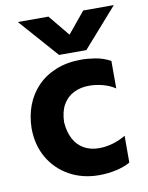

<svg xmlns="http://www.w3.org/2000/svg" viewBox="-84 -790 660 859"><g transform="rotate(-10 246.5 -361.0)"><path d="M183 -252Q186 -208 203 -176Q220 -144 249.5 -127.5Q279 -111 318 -111Q348 -111 379.5 -120Q411 -129 439 -146V-24Q410 -8 373 0Q336 8 297 8Q222 8 162.5 -25Q103 -58 69 -116.5Q35 -175 35 -252Q36 -307 54 -354.5Q72 -402 106.5 -438Q141 -474 191.5 -494.5Q242 -515 306 -515Q336 -515 370.5 -509.5Q405 -504 439 -486V-361Q413 -378 382 -386Q351 -394 321 -394Q282 -394 251 -378.5Q220 -363 202 -331.5Q184 -300 183 -252ZM213 -553H337L493 -730H354L275 -634L196 -730H57Z"/></g></svg>

Font: Hind Variable Light
Style: Regular
Weight: 300
Designer: Manushi Parikh, Satya Rajpurohit
Foundry: Indian Type Foundry
Version: Version 3.000